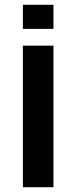

<svg xmlns="http://www.w3.org/2000/svg" viewBox="-20 -781 340 801"><path d="M75.5 0V-590.5H203V0ZM75.5 -761H203V-660.5H75.5Z"/></svg>

Font: Anybody ExtraExpanded Medium
Style: Regular
Weight: 500
Width: 8
Designer: Tyler Finck
Foundry: Etcetera Type Company
Version: Version 1.010; ttfautohint (v1.8.3) -l 8 -r 50 -G 200 -x 14 